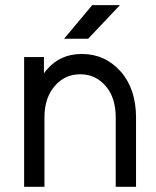

<svg xmlns="http://www.w3.org/2000/svg" viewBox="-20 -720 603 740"><path d="M227 -570.7H319.7L442.3 -700.2H335.5ZM504.3 0V-266Q504.3 -377.3 445.2 -444.3Q385 -512 295.2 -512Q211.8 -512 160.7 -451.7Q158.2 -448.5 154.9 -444.9Q151.7 -441.3 149.3 -437.2V-500H73V0H151.3V-267.3Q151.3 -342.3 190.8 -388.3Q229.5 -433.7 289.2 -433.7Q348.7 -433.7 387.3 -388.3Q426 -344 426 -267.3V0Z"/></svg>

Font: Unageo Variable
Style: Regular
Weight: 300
Designer: Richard Sepsi
Foundry: Richard Sepsi
Version: Version 2.200